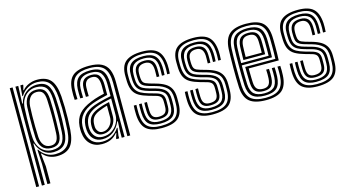

<svg xmlns="http://www.w3.org/2000/svg" viewBox="-85 -954 2757 1500"><g transform="rotate(-15 1293.5 -204.5)"><path d="M141.5 200V39L135.5 -79.2H140.8Q158.8 -48.2 191.5 -29Q224.2 -9.8 263 -9.8Q326.8 -9.8 361 -44.2Q395.2 -78.8 401 -164.2Q404 -208.8 405.2 -253.2Q406.5 -297.8 405.8 -342.4Q405 -387 402 -432.2Q395.5 -519.8 363.5 -555.1Q331.5 -590.5 268.8 -590.5Q228.5 -590.5 192.1 -570Q155.8 -549.5 135.2 -514.5H130L137 -600H159V-592.2L149.5 -556.5H154.2Q173.8 -581 206.1 -594.9Q238.5 -608.8 273.8 -608.8Q347.2 -608.8 382.4 -567.9Q417.5 -527 424.5 -433.2Q427.5 -388 428.4 -344.9Q429.2 -301.8 428.1 -257.4Q427 -213 424 -164.5Q417.5 -70.8 380.8 -31Q344 8.8 271.8 8.8Q239.5 8.8 209.6 -4.1Q179.8 -17 159.5 -42.5H154L165.8 63V200ZM51.2 200V-600H74.2V200ZM97 200V-600H120L114.2 -458.2H119.5Q131 -509.8 170.9 -541.1Q210.8 -572.5 263.2 -572.5Q320 -572.5 346.8 -539.8Q373.5 -507 379 -433Q382 -388.5 382.9 -346Q383.8 -303.5 382.6 -259.1Q381.5 -214.8 378.2 -164.8Q373.5 -93.8 344.1 -61.8Q314.8 -29.8 254.2 -28.5Q206 -27.5 171.4 -57.8Q136.8 -88 122.2 -133.8H117.2L120 14.8V200ZM249.5 -47Q301.5 -47 326.9 -74.4Q352.2 -101.8 355.5 -165Q359.2 -242.5 359.2 -304.1Q359.2 -365.8 356.2 -431.5Q352.8 -499.2 328 -526.8Q303.2 -554.2 252.2 -554.2Q216.2 -554.2 187.9 -537.1Q159.5 -520 142.6 -490.1Q125.8 -460.2 123.5 -422Q121.5 -382 120.4 -338.1Q119.2 -294.2 119.8 -252.1Q120.2 -210 122.8 -175.5Q125.8 -139.8 141.8 -110.6Q157.8 -81.5 185.1 -64.2Q212.5 -47 249.5 -47ZM246.5 -64.2Q198.8 -64.2 173.2 -94.4Q147.8 -124.5 145 -175.5Q143.2 -213.2 142.8 -255.6Q142.2 -298 143 -340.6Q143.8 -383.2 145.2 -422Q147.8 -474.2 173.8 -504.8Q199.8 -535.2 246.2 -535.2Q289.8 -535.2 310.4 -511.9Q331 -488.5 333.5 -432.2Q335.5 -388.8 336 -347.5Q336.5 -306.2 335.6 -262.1Q334.8 -218 332.8 -165Q330.5 -114.5 311 -89.4Q291.5 -64.2 246.5 -64.2ZM246.5 -83Q277 -83 292.4 -102.4Q307.8 -121.8 310 -165.5Q313.5 -243 313.5 -305.4Q313.5 -367.8 310.5 -432Q308.5 -478.2 293.4 -497.6Q278.2 -517 246.2 -517Q209.8 -517 190.1 -490.6Q170.5 -464.2 168 -421.5Q166.2 -389.8 165.5 -347.4Q164.8 -305 165.4 -260Q166 -215 168 -175Q170.2 -133 190.1 -108Q210 -83 246.5 -83Z M842 0V-432.5Q842 -513.5 808.9 -552Q775.8 -590.5 693.5 -590.5Q617.5 -590.5 580 -560.5Q542.5 -530.5 539.5 -457Q538.8 -438 538.9 -419Q539 -400 540.2 -380.5H517.8Q516.2 -401.8 516 -419.2Q515.8 -436.8 516.8 -458Q520 -539.2 561.6 -574Q603.2 -608.8 693.5 -608.8Q757.5 -608.8 795 -589.6Q832.5 -570.5 848.8 -531.5Q865 -492.5 865 -432.5V0ZM656.2 -45.2Q698.5 -45.2 729.8 -65.5Q761 -85.8 778.2 -117.5Q795.5 -149.2 795.5 -183.2V-317.5Q763.2 -311.8 726.2 -302Q689.2 -292.2 664.8 -282.5Q619 -263.5 596.5 -236.1Q574 -208.8 569.2 -162.8Q568.5 -154.2 568.6 -145.5Q568.8 -136.8 569.5 -129Q574.2 -91.5 596.1 -68.4Q618 -45.2 656.2 -45.2ZM661.5 -65Q631 -65 613 -84Q595 -103 592.2 -131.2Q591.5 -139.5 591.5 -147.1Q591.5 -154.8 592 -161.8Q595.2 -201.5 614.5 -225Q633.8 -248.5 672.5 -264.8Q698 -275.2 721.2 -282.1Q744.5 -289 772.5 -294.8V-181.2Q772.5 -149.8 758.1 -123.2Q743.8 -96.8 718.9 -80.9Q694 -65 661.5 -65ZM664.5 -82.8Q688 -82.8 707.2 -95.8Q726.5 -108.8 738 -130.6Q749.5 -152.5 749.5 -179.2V-271.8Q732.5 -267 715.6 -261Q698.8 -255 680.2 -247.2Q646.8 -232.5 631.8 -212.9Q616.8 -193.2 615 -160.8Q614.5 -152.2 614.6 -145.6Q614.8 -139 615.2 -133Q617.2 -113.8 630 -98.2Q642.8 -82.8 664.5 -82.8ZM635.8 8.8Q579 8.8 542.9 -25.5Q506.8 -59.8 501 -123.8Q500 -136 500 -147.4Q500 -158.8 500.8 -170.8Q505.5 -231 538.4 -269.1Q571.2 -307.2 641.5 -335.2Q658 -342 674 -347.4Q690 -352.8 708.5 -357.8Q727 -362.8 750.5 -368V-432.5Q750.5 -472 738 -494.5Q725.5 -517 693.5 -517Q661.8 -517 647 -500.2Q632.2 -483.5 631 -452.5Q630.5 -443.2 630.4 -422.5Q630.2 -401.8 631.2 -380.5H608.5Q607.5 -402.8 607.6 -422.1Q607.8 -441.5 608.2 -454.5Q609.8 -495 630.1 -515.2Q650.5 -535.5 693.5 -535.5Q738.8 -535.5 756 -508.5Q773.2 -481.5 773.2 -432.5V-352.2Q741 -345 708.2 -336.1Q675.5 -327.2 649.5 -317.8Q590 -295.8 558.2 -258.5Q526.5 -221.2 523.5 -168.8Q523.2 -159 523.1 -147.5Q523 -136 524 -125.8Q528.2 -72.5 559.4 -40.8Q590.5 -9 642.5 -9Q689.2 -9 723 -28.8Q756.8 -48.5 779.5 -83.8H784.8L775.5 -21.8V0H752.8L752.5 -7L765.2 -47H761Q737.2 -17.8 706.6 -4.5Q676 8.8 635.8 8.8ZM796.2 0.2V-58.2L800.2 -132H795Q775.5 -83.8 737.9 -55.4Q700.2 -27 648.8 -27.2Q606 -27.5 578.4 -54.1Q550.8 -80.8 546.8 -127.2Q546 -136.5 546 -147Q546 -157.5 546.5 -166.8Q550.2 -219.5 576.9 -249.8Q603.5 -280 657.2 -300.2Q673.8 -306.5 697.8 -313.2Q721.8 -320 747.8 -326.1Q773.8 -332.2 796.2 -336.2V-432.5Q796.2 -491.8 773.9 -522.8Q751.5 -553.8 693.5 -553.8Q640.2 -553.8 613.9 -530.8Q587.5 -507.8 585.2 -455Q584.8 -440.2 584.6 -420.6Q584.5 -401 585.8 -380.5H563Q561.8 -401 561.8 -420.6Q561.8 -440.2 562.2 -455.5Q565 -517 595.8 -544.5Q626.5 -572 693.5 -572Q763.2 -572 791.1 -537.5Q819 -503 819 -432.5V0.2Z M1118 8.8Q1034.2 8.8 994.4 -26.2Q954.5 -61.2 951 -145.5Q950.2 -164.8 950.4 -183.5Q950.5 -202.2 951.8 -218H973.2Q972.2 -204.2 972.1 -184Q972 -163.8 972.5 -146.2Q975.8 -71.8 1010.2 -40.6Q1044.8 -9.5 1118 -9.5Q1200.5 -9.5 1236.2 -40.6Q1272 -71.8 1273 -142.5Q1273.2 -152.5 1273.4 -159.4Q1273.5 -166.2 1273.4 -173Q1273.2 -179.8 1273.2 -189Q1273.2 -249.5 1243.9 -277.2Q1214.5 -305 1160.2 -320.2L1107.5 -335Q1085.8 -341.2 1070.1 -349Q1054.5 -356.8 1045.8 -371Q1037 -385.2 1035.8 -410.5Q1035.2 -421.8 1034.9 -431.2Q1034.5 -440.8 1034.8 -452Q1036 -495 1056.8 -515.2Q1077.5 -535.5 1123 -535.5Q1162.8 -535.5 1182.8 -515.8Q1202.8 -496 1204.2 -450.8Q1204.8 -440.5 1204.6 -424.2Q1204.5 -408 1203.8 -386.5H1182.5Q1183.2 -405 1183.2 -424.1Q1183.2 -443.2 1183 -449.8Q1181 -485.2 1165.5 -501.1Q1150 -517 1123 -517Q1091 -517 1074.1 -501.9Q1057.2 -486.8 1056.5 -452Q1056 -440 1056.2 -431.1Q1056.5 -422.2 1057.5 -410.5Q1059 -391.2 1065.4 -380.6Q1071.8 -370 1083.8 -364.4Q1095.8 -358.8 1113.5 -353.5L1165.2 -338.8Q1207.8 -326.8 1236.6 -309Q1265.5 -291.2 1280.2 -262.8Q1295 -234.2 1295 -189Q1295 -179.2 1295 -172.5Q1295 -165.8 1295 -158.9Q1295 -152 1294.8 -142.5Q1293.5 -62.8 1253.2 -27Q1213 8.8 1118 8.8ZM1118 -28Q1055.8 -28 1026.2 -55Q996.8 -82 994.2 -147.2Q993.5 -163.5 993.5 -183.8Q993.5 -204 994.5 -218H1015.8Q1015 -204.2 1015.1 -184Q1015.2 -163.8 1015.8 -148.2Q1018 -92.5 1042.4 -69.4Q1066.8 -46.2 1118 -46.2Q1176.8 -46.2 1202.9 -68.5Q1229 -90.8 1229.8 -143Q1230 -155.5 1230 -165.9Q1230 -176.2 1230 -189Q1230 -233.8 1209.1 -253.2Q1188.2 -272.8 1150 -283.2L1096 -298Q1063.5 -307 1041.2 -319Q1019 -331 1006.9 -352.2Q994.8 -373.5 992.5 -409.8Q991.8 -421.8 991.6 -432.2Q991.5 -442.8 991.5 -452.2Q989.8 -515.2 1021.4 -543.6Q1053 -572 1123 -572Q1186 -572 1215 -544Q1244 -516 1247.2 -454.5Q1247.8 -444 1247.8 -424.1Q1247.8 -404.2 1246.2 -386.5H1225Q1225.5 -404.2 1225.9 -424.1Q1226.2 -444 1225.8 -451.5Q1223.8 -506.8 1198.5 -530.2Q1173.2 -553.8 1123 -553.8Q1066 -553.8 1039.9 -529.9Q1013.8 -506 1013 -452.8Q1012.8 -440.5 1013.1 -430.8Q1013.5 -421 1014 -410.5Q1015.5 -379.5 1025.8 -361.8Q1036 -344 1055 -334.1Q1074 -324.2 1101.8 -316.5L1155 -301.8Q1204.8 -287.8 1228.1 -263.5Q1251.5 -239.2 1251.5 -189Q1251.5 -178.2 1251.6 -167.4Q1251.8 -156.5 1251.2 -142.8Q1250.2 -81.5 1219.6 -54.8Q1189 -28 1118 -28ZM1118 -64.5Q1078.2 -64.5 1058.6 -83.4Q1039 -102.2 1037.2 -149Q1036.8 -163.8 1036.5 -183.4Q1036.2 -203 1037.2 -218H1058.5Q1057.8 -203.2 1057.9 -186.8Q1058 -170.2 1058.8 -149.8Q1060 -113.2 1074.1 -98.1Q1088.2 -83 1118 -83Q1153.5 -83 1169.5 -96.9Q1185.5 -110.8 1186.2 -143.2Q1186.8 -157.2 1186.8 -166.8Q1186.8 -176.2 1186.5 -189Q1186.2 -215.5 1175.1 -227.5Q1164 -239.5 1139.5 -246.2L1084.2 -261.8Q1040.8 -274 1011.5 -290.5Q982.2 -307 966.9 -335.1Q951.5 -363.2 949 -410.2Q948.5 -423.5 948.4 -433.1Q948.2 -442.8 948 -453.2Q945.8 -537.8 988.8 -573.2Q1031.8 -608.8 1123 -608.8Q1207.8 -608.8 1246.4 -573.4Q1285 -538 1290 -456.8Q1290.8 -444.5 1290.5 -424.8Q1290.2 -405 1288.8 -386.5H1267.5Q1269 -404.8 1269.1 -424.6Q1269.2 -444.5 1268.5 -455.5Q1264.8 -527.2 1230.8 -558.9Q1196.8 -590.5 1123 -590.5Q1041.8 -590.5 1004.8 -558.1Q967.8 -525.8 969.8 -452.5Q970 -442.5 969.9 -432.8Q969.8 -423 970.8 -410.2Q974 -367.8 988.1 -343.1Q1002.2 -318.5 1027.8 -304.6Q1053.2 -290.8 1090 -280.2L1144.8 -264.8Q1178 -255.5 1193.1 -239.4Q1208.2 -223.2 1208.2 -189Q1208.2 -179.8 1208.2 -173Q1208.2 -166.2 1208.2 -159.5Q1208.2 -152.8 1208 -142.8Q1207.2 -101.8 1186.6 -83.1Q1166 -64.5 1118 -64.5Z M1531 8.8Q1447.2 8.8 1407.4 -26.2Q1367.5 -61.2 1364 -145.5Q1363.2 -164.8 1363.4 -183.5Q1363.5 -202.2 1364.8 -218H1386.2Q1385.2 -204.2 1385.1 -184Q1385 -163.8 1385.5 -146.2Q1388.8 -71.8 1423.2 -40.6Q1457.8 -9.5 1531 -9.5Q1613.5 -9.5 1649.2 -40.6Q1685 -71.8 1686 -142.5Q1686.2 -152.5 1686.4 -159.4Q1686.5 -166.2 1686.4 -173Q1686.2 -179.8 1686.2 -189Q1686.2 -249.5 1656.9 -277.2Q1627.5 -305 1573.2 -320.2L1520.5 -335Q1498.8 -341.2 1483.1 -349Q1467.5 -356.8 1458.8 -371Q1450 -385.2 1448.8 -410.5Q1448.2 -421.8 1447.9 -431.2Q1447.5 -440.8 1447.8 -452Q1449 -495 1469.8 -515.2Q1490.5 -535.5 1536 -535.5Q1575.8 -535.5 1595.8 -515.8Q1615.8 -496 1617.2 -450.8Q1617.8 -440.5 1617.6 -424.2Q1617.5 -408 1616.8 -386.5H1595.5Q1596.2 -405 1596.2 -424.1Q1596.2 -443.2 1596 -449.8Q1594 -485.2 1578.5 -501.1Q1563 -517 1536 -517Q1504 -517 1487.1 -501.9Q1470.2 -486.8 1469.5 -452Q1469 -440 1469.2 -431.1Q1469.5 -422.2 1470.5 -410.5Q1472 -391.2 1478.4 -380.6Q1484.8 -370 1496.8 -364.4Q1508.8 -358.8 1526.5 -353.5L1578.2 -338.8Q1620.8 -326.8 1649.6 -309Q1678.5 -291.2 1693.2 -262.8Q1708 -234.2 1708 -189Q1708 -179.2 1708 -172.5Q1708 -165.8 1708 -158.9Q1708 -152 1707.8 -142.5Q1706.5 -62.8 1666.2 -27Q1626 8.8 1531 8.8ZM1531 -28Q1468.8 -28 1439.2 -55Q1409.8 -82 1407.2 -147.2Q1406.5 -163.5 1406.5 -183.8Q1406.5 -204 1407.5 -218H1428.8Q1428 -204.2 1428.1 -184Q1428.2 -163.8 1428.8 -148.2Q1431 -92.5 1455.4 -69.4Q1479.8 -46.2 1531 -46.2Q1589.8 -46.2 1615.9 -68.5Q1642 -90.8 1642.8 -143Q1643 -155.5 1643 -165.9Q1643 -176.2 1643 -189Q1643 -233.8 1622.1 -253.2Q1601.2 -272.8 1563 -283.2L1509 -298Q1476.5 -307 1454.2 -319Q1432 -331 1419.9 -352.2Q1407.8 -373.5 1405.5 -409.8Q1404.8 -421.8 1404.6 -432.2Q1404.5 -442.8 1404.5 -452.2Q1402.8 -515.2 1434.4 -543.6Q1466 -572 1536 -572Q1599 -572 1628 -544Q1657 -516 1660.2 -454.5Q1660.8 -444 1660.8 -424.1Q1660.8 -404.2 1659.2 -386.5H1638Q1638.5 -404.2 1638.9 -424.1Q1639.2 -444 1638.8 -451.5Q1636.8 -506.8 1611.5 -530.2Q1586.2 -553.8 1536 -553.8Q1479 -553.8 1452.9 -529.9Q1426.8 -506 1426 -452.8Q1425.8 -440.5 1426.1 -430.8Q1426.5 -421 1427 -410.5Q1428.5 -379.5 1438.8 -361.8Q1449 -344 1468 -334.1Q1487 -324.2 1514.8 -316.5L1568 -301.8Q1617.8 -287.8 1641.1 -263.5Q1664.5 -239.2 1664.5 -189Q1664.5 -178.2 1664.6 -167.4Q1664.8 -156.5 1664.2 -142.8Q1663.2 -81.5 1632.6 -54.8Q1602 -28 1531 -28ZM1531 -64.5Q1491.2 -64.5 1471.6 -83.4Q1452 -102.2 1450.2 -149Q1449.8 -163.8 1449.5 -183.4Q1449.2 -203 1450.2 -218H1471.5Q1470.8 -203.2 1470.9 -186.8Q1471 -170.2 1471.8 -149.8Q1473 -113.2 1487.1 -98.1Q1501.2 -83 1531 -83Q1566.5 -83 1582.5 -96.9Q1598.5 -110.8 1599.2 -143.2Q1599.8 -157.2 1599.8 -166.8Q1599.8 -176.2 1599.5 -189Q1599.2 -215.5 1588.1 -227.5Q1577 -239.5 1552.5 -246.2L1497.2 -261.8Q1453.8 -274 1424.5 -290.5Q1395.2 -307 1379.9 -335.1Q1364.5 -363.2 1362 -410.2Q1361.5 -423.5 1361.4 -433.1Q1361.2 -442.8 1361 -453.2Q1358.8 -537.8 1401.8 -573.2Q1444.8 -608.8 1536 -608.8Q1620.8 -608.8 1659.4 -573.4Q1698 -538 1703 -456.8Q1703.8 -444.5 1703.5 -424.8Q1703.2 -405 1701.8 -386.5H1680.5Q1682 -404.8 1682.1 -424.6Q1682.2 -444.5 1681.5 -455.5Q1677.8 -527.2 1643.8 -558.9Q1609.8 -590.5 1536 -590.5Q1454.8 -590.5 1417.8 -558.1Q1380.8 -525.8 1382.8 -452.5Q1383 -442.5 1382.9 -432.8Q1382.8 -423 1383.8 -410.2Q1387 -367.8 1401.1 -343.1Q1415.2 -318.5 1440.8 -304.6Q1466.2 -290.8 1503 -280.2L1557.8 -264.8Q1591 -255.5 1606.1 -239.4Q1621.2 -223.2 1621.2 -189Q1621.2 -179.8 1621.2 -173Q1621.2 -166.2 1621.2 -159.5Q1621.2 -152.8 1621 -142.8Q1620.2 -101.8 1599.6 -83.1Q1579 -64.5 1531 -64.5Z M1963.8 8.8Q1872.5 8.8 1829.8 -26.5Q1787 -61.8 1782.5 -145Q1780.8 -178.8 1780.1 -220.4Q1779.5 -262 1779.5 -305.1Q1779.5 -348.2 1780.4 -387Q1781.2 -425.8 1782.5 -453.5Q1787.5 -537.8 1830 -573.2Q1872.5 -608.8 1962.2 -608.8Q2051.5 -608.8 2093 -574.1Q2134.5 -539.5 2138.2 -457.2Q2138.8 -449.8 2139 -427.9Q2139.2 -406 2139.4 -377.1Q2139.5 -348.2 2139 -318.6Q2138.5 -289 2137.2 -265.8H1894.2Q1894.5 -243.5 1894.8 -224Q1895 -204.5 1895.5 -186.8Q1896 -169 1896.8 -152.2Q1898.5 -115 1914.1 -99Q1929.8 -83 1963.8 -83Q1993 -83 2007.5 -98.2Q2022 -113.5 2024 -150.5Q2024.8 -165.5 2024.8 -184.9Q2024.8 -204.2 2023.5 -221.5H2046.5Q2047.8 -203.2 2047.6 -183.2Q2047.5 -163.2 2046.8 -149.5Q2044.5 -104 2025.1 -84.2Q2005.8 -64.5 1963.8 -64.5Q1918 -64.5 1897.1 -84.6Q1876.2 -104.8 1873.8 -151Q1873 -171.2 1872.4 -193.4Q1871.8 -215.5 1871.5 -238.5Q1871.2 -261.5 1871 -284.2H2115Q2116 -308.8 2116.2 -335.6Q2116.5 -362.5 2116.4 -387.2Q2116.2 -412 2116 -430.5Q2115.8 -449 2115.5 -456.2Q2112 -528.2 2076.5 -559.4Q2041 -590.5 1962.2 -590.5Q1884.2 -590.5 1846.9 -558.8Q1809.5 -527 1805.2 -451.8Q1804 -427 1803.2 -389.1Q1802.5 -351.2 1802.5 -307.9Q1802.5 -264.5 1803.1 -222.5Q1803.8 -180.5 1805.2 -147.2Q1809 -74.2 1845.4 -41.9Q1881.8 -9.5 1963.8 -9.5Q2041 -9.5 2076.5 -41.2Q2112 -73 2115.5 -146.2Q2116 -156.8 2116.1 -169.9Q2116.2 -183 2116 -196.6Q2115.8 -210.2 2114.8 -221.5H2137.8Q2139.2 -204.5 2139.1 -183.2Q2139 -162 2138.2 -145.5Q2134.5 -62.8 2093.9 -27Q2053.2 8.8 1963.8 8.8ZM1963.8 -28Q1894.2 -28 1862.9 -56.1Q1831.5 -84.2 1828.2 -148Q1826.8 -178.8 1826.1 -219.5Q1825.5 -260.2 1825.5 -303.4Q1825.5 -346.5 1826.1 -385Q1826.8 -423.5 1828 -449.8Q1831.8 -518.2 1864.6 -545.1Q1897.5 -572 1962.2 -572Q2028.5 -572 2059 -545.2Q2089.5 -518.5 2092.5 -455.8Q2093 -447 2093.4 -422.5Q2093.8 -398 2093.6 -366.1Q2093.5 -334.2 2092.5 -302.8H1848.2Q1848.2 -260.2 1848.9 -220.1Q1849.5 -180 1851 -150.2Q1854 -93.8 1880.4 -70Q1906.8 -46.2 1963.8 -46.2Q2015 -46.2 2040.9 -68.6Q2066.8 -91 2069.8 -147.5Q2070.5 -163 2070.5 -183.1Q2070.5 -203.2 2069.2 -221.5H2092Q2093.2 -203.5 2093.2 -183.5Q2093.2 -163.5 2092.5 -147Q2089.5 -83.2 2059.5 -55.6Q2029.5 -28 1963.8 -28ZM1848.2 -321.2H2070.2Q2070.8 -349 2070.8 -376Q2070.8 -403 2070.5 -424.2Q2070.2 -445.5 2069.8 -454.8Q2067.2 -507.5 2042.2 -530.6Q2017.2 -553.8 1962.2 -553.8Q1907.2 -553.8 1880.8 -529.9Q1854.2 -506 1851 -448.5Q1849.8 -424.8 1849.1 -390.6Q1848.5 -356.5 1848.2 -321.2ZM1871.5 -339.8Q1871.8 -353.8 1872 -373.6Q1872.2 -393.5 1872.8 -413.4Q1873.2 -433.2 1873.8 -447.2Q1876.5 -495.5 1897.6 -515.5Q1918.8 -535.5 1962.2 -535.5Q2005.2 -535.5 2025 -516.5Q2044.8 -497.5 2046.8 -454.2Q2047.2 -445.2 2047.5 -426.9Q2047.8 -408.5 2047.8 -385.6Q2047.8 -362.8 2047.2 -339.8ZM1894.5 -358.2H2024.5Q2024.8 -378.5 2024.8 -398Q2024.8 -417.5 2024.5 -432.2Q2024.2 -447 2024 -452.2Q2022.5 -486.2 2008.5 -501.6Q1994.5 -517 1962.2 -517Q1929 -517 1913.9 -500.1Q1898.8 -483.2 1896.8 -446.2Q1896.2 -432 1895.8 -417.8Q1895.2 -403.5 1895 -388.9Q1894.8 -374.2 1894.5 -358.2Z M2378.5 8.8Q2294.8 8.8 2254.9 -26.2Q2215 -61.2 2211.5 -145.5Q2210.8 -164.8 2210.9 -183.5Q2211 -202.2 2212.2 -218H2233.8Q2232.8 -204.2 2232.6 -184Q2232.5 -163.8 2233 -146.2Q2236.2 -71.8 2270.8 -40.6Q2305.2 -9.5 2378.5 -9.5Q2461 -9.5 2496.8 -40.6Q2532.5 -71.8 2533.5 -142.5Q2533.8 -152.5 2533.9 -159.4Q2534 -166.2 2533.9 -173Q2533.8 -179.8 2533.8 -189Q2533.8 -249.5 2504.4 -277.2Q2475 -305 2420.8 -320.2L2368 -335Q2346.2 -341.2 2330.6 -349Q2315 -356.8 2306.2 -371Q2297.5 -385.2 2296.2 -410.5Q2295.8 -421.8 2295.4 -431.2Q2295 -440.8 2295.2 -452Q2296.5 -495 2317.2 -515.2Q2338 -535.5 2383.5 -535.5Q2423.2 -535.5 2443.2 -515.8Q2463.2 -496 2464.8 -450.8Q2465.2 -440.5 2465.1 -424.2Q2465 -408 2464.2 -386.5H2443Q2443.8 -405 2443.8 -424.1Q2443.8 -443.2 2443.5 -449.8Q2441.5 -485.2 2426 -501.1Q2410.5 -517 2383.5 -517Q2351.5 -517 2334.6 -501.9Q2317.8 -486.8 2317 -452Q2316.5 -440 2316.8 -431.1Q2317 -422.2 2318 -410.5Q2319.5 -391.2 2325.9 -380.6Q2332.2 -370 2344.2 -364.4Q2356.2 -358.8 2374 -353.5L2425.8 -338.8Q2468.2 -326.8 2497.1 -309Q2526 -291.2 2540.8 -262.8Q2555.5 -234.2 2555.5 -189Q2555.5 -179.2 2555.5 -172.5Q2555.5 -165.8 2555.5 -158.9Q2555.5 -152 2555.2 -142.5Q2554 -62.8 2513.8 -27Q2473.5 8.8 2378.5 8.8ZM2378.5 -28Q2316.2 -28 2286.8 -55Q2257.2 -82 2254.8 -147.2Q2254 -163.5 2254 -183.8Q2254 -204 2255 -218H2276.2Q2275.5 -204.2 2275.6 -184Q2275.8 -163.8 2276.2 -148.2Q2278.5 -92.5 2302.9 -69.4Q2327.2 -46.2 2378.5 -46.2Q2437.2 -46.2 2463.4 -68.5Q2489.5 -90.8 2490.2 -143Q2490.5 -155.5 2490.5 -165.9Q2490.5 -176.2 2490.5 -189Q2490.5 -233.8 2469.6 -253.2Q2448.8 -272.8 2410.5 -283.2L2356.5 -298Q2324 -307 2301.8 -319Q2279.5 -331 2267.4 -352.2Q2255.2 -373.5 2253 -409.8Q2252.2 -421.8 2252.1 -432.2Q2252 -442.8 2252 -452.2Q2250.2 -515.2 2281.9 -543.6Q2313.5 -572 2383.5 -572Q2446.5 -572 2475.5 -544Q2504.5 -516 2507.8 -454.5Q2508.2 -444 2508.2 -424.1Q2508.2 -404.2 2506.8 -386.5H2485.5Q2486 -404.2 2486.4 -424.1Q2486.8 -444 2486.2 -451.5Q2484.2 -506.8 2459 -530.2Q2433.8 -553.8 2383.5 -553.8Q2326.5 -553.8 2300.4 -529.9Q2274.2 -506 2273.5 -452.8Q2273.2 -440.5 2273.6 -430.8Q2274 -421 2274.5 -410.5Q2276 -379.5 2286.2 -361.8Q2296.5 -344 2315.5 -334.1Q2334.5 -324.2 2362.2 -316.5L2415.5 -301.8Q2465.2 -287.8 2488.6 -263.5Q2512 -239.2 2512 -189Q2512 -178.2 2512.1 -167.4Q2512.2 -156.5 2511.8 -142.8Q2510.8 -81.5 2480.1 -54.8Q2449.5 -28 2378.5 -28ZM2378.5 -64.5Q2338.8 -64.5 2319.1 -83.4Q2299.5 -102.2 2297.8 -149Q2297.2 -163.8 2297 -183.4Q2296.8 -203 2297.8 -218H2319Q2318.2 -203.2 2318.4 -186.8Q2318.5 -170.2 2319.2 -149.8Q2320.5 -113.2 2334.6 -98.1Q2348.8 -83 2378.5 -83Q2414 -83 2430 -96.9Q2446 -110.8 2446.8 -143.2Q2447.2 -157.2 2447.2 -166.8Q2447.2 -176.2 2447 -189Q2446.8 -215.5 2435.6 -227.5Q2424.5 -239.5 2400 -246.2L2344.8 -261.8Q2301.2 -274 2272 -290.5Q2242.8 -307 2227.4 -335.1Q2212 -363.2 2209.5 -410.2Q2209 -423.5 2208.9 -433.1Q2208.8 -442.8 2208.5 -453.2Q2206.2 -537.8 2249.2 -573.2Q2292.2 -608.8 2383.5 -608.8Q2468.2 -608.8 2506.9 -573.4Q2545.5 -538 2550.5 -456.8Q2551.2 -444.5 2551 -424.8Q2550.8 -405 2549.2 -386.5H2528Q2529.5 -404.8 2529.6 -424.6Q2529.8 -444.5 2529 -455.5Q2525.2 -527.2 2491.2 -558.9Q2457.2 -590.5 2383.5 -590.5Q2302.2 -590.5 2265.2 -558.1Q2228.2 -525.8 2230.2 -452.5Q2230.5 -442.5 2230.4 -432.8Q2230.2 -423 2231.2 -410.2Q2234.5 -367.8 2248.6 -343.1Q2262.8 -318.5 2288.2 -304.6Q2313.8 -290.8 2350.5 -280.2L2405.2 -264.8Q2438.5 -255.5 2453.6 -239.4Q2468.8 -223.2 2468.8 -189Q2468.8 -179.8 2468.8 -173Q2468.8 -166.2 2468.8 -159.5Q2468.8 -152.8 2468.5 -142.8Q2467.8 -101.8 2447.1 -83.1Q2426.5 -64.5 2378.5 -64.5Z"/></g></svg>

Font: Big Shoulders Inline Text Thin
Style: Bold
Weight: 700
Version: Version 2.002